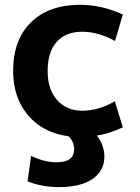

<svg xmlns="http://www.w3.org/2000/svg" viewBox="-20 -554 578 793"><path d="M454.1 -135.7 487.3 -28.3Q429.7 -1 379.9 5.9Q411.1 45.9 411.1 92.8Q411.1 151.4 362.3 185.1Q313.5 218.8 222.7 218.8Q155.3 218.8 93.8 195.3L108.4 89.8Q163.1 116.2 213.9 116.2Q286.1 116.2 286.1 62.5Q286.1 30.3 262.7 8.8Q158.2 -4.9 96.2 -77.6Q34.2 -150.4 34.2 -260.7Q34.2 -389.6 107.9 -461.9Q181.6 -534.2 311.5 -534.2Q399.4 -534.2 487.3 -494.1L455.1 -384.8Q385.7 -422.9 319.3 -422.9Q252 -422.9 214.4 -381.3Q176.8 -339.8 176.8 -260.7Q176.8 -183.6 216.3 -140.1Q255.9 -96.7 319.3 -96.7Q387.7 -96.7 454.1 -135.7Z"/></svg>

Font: Gen Shin Gothic Bold
Style: Bold
Weight: 700
Designer: [Source Han Sans]
Ryoko NISHIZUKA  (kana & ideographs); Paul D. Hunt (Latin, Greek & Cyrillic); Wenlong ZHANG  (bopomofo
Version: Version 1.002.20150607